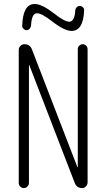

<svg xmlns="http://www.w3.org/2000/svg" viewBox="-20 -955 540 975"><path d="M362.3 -903.3Q363.3 -912.1 369.6 -918.5Q376 -924.8 384.8 -924.8Q393.6 -924.8 400.9 -918Q408.2 -911.1 407.2 -902.3Q403.3 -798.8 343.8 -797.9Q306.6 -797.9 243.2 -847.7Q191.4 -887.7 168 -887.7Q140.6 -887.7 137.7 -825.2Q136.7 -816.4 130.4 -809.1Q124 -801.8 115.2 -801.8Q106.4 -801.8 99.1 -809.1Q91.8 -816.4 92.8 -825.2Q96.7 -935.5 156.2 -934.6Q193.4 -934.6 255.9 -885.7Q307.6 -844.7 332 -844.7Q359.4 -845.7 362.3 -903.3ZM75.2 -26.4V-701.2Q75.2 -712.9 83.5 -721.7Q91.8 -730.5 103.5 -730.5Q132.8 -730.5 142.6 -703.1L373 -106.4Q373 -105.5 374 -105.5Q375 -105.5 375 -106.4V-705.1Q375 -715.8 382.3 -723.1Q389.6 -730.5 399.9 -730.5Q410.2 -730.5 417.5 -723.1Q424.8 -715.8 424.8 -705.1V-28.3Q424.8 -17.6 416.5 -8.8Q408.2 0 397.5 0Q369.1 0 359.4 -26.4L128.9 -624Q128.9 -625 127.9 -625Q127 -625 127 -624V-26.4Q127 -16.6 119.6 -8.3Q112.3 0 101.1 0Q89.8 0 82.5 -7.8Q75.2 -15.6 75.2 -26.4Z"/></svg>

Font: Rounded-X Mgen+ 1m light
Style: Regular
Weight: 200
Designer: [Source Han Sans]
Ryoko NISHIZUKA  (kana & ideographs); Paul D. Hunt (Latin, Greek & Cyrillic); Wenlong ZHANG  (bopomofo
Version: Version 1.059.20150602